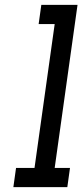

<svg xmlns="http://www.w3.org/2000/svg" viewBox="-20 -770 339 790"><path d="M46 -79H122L205 -671H139L150 -750H299L205 -79H268L257 0H35Z"/></svg>

Font: Josefin Slab
Style: Bold Italic
Weight: 700
Italic angle: -12°
Designer: Santiago Orozco
Foundry: Typemade
Version: Version 2.000